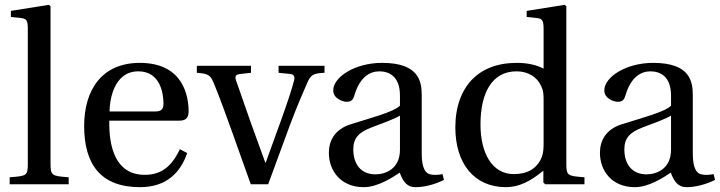

<svg xmlns="http://www.w3.org/2000/svg" viewBox="-20 -762 2977 794"><path d="M20 0H264V-29C193 -34 189 -36 189 -87V-736L182 -742L25 -717V-692L63 -688C89 -685 95 -680 95 -642V-87C95 -36 92 -34 20 -29Z M328 -241C328 -83 396 12 559 12C670 12 727 -50 754 -129L724 -145C696 -87 658 -39 579 -39C455 -39 430 -159 432 -263H720C741 -263 760 -268 760 -301C760 -360 741 -502 558 -502C402 -502 328 -391 328 -241ZM433 -301C433 -342 448 -467 552 -467C645 -467 656 -372 656 -333C656 -314 650 -301 622 -301Z M794 -461C841 -457 850 -453 865 -416C892 -350 915 -285 940 -216L1017 0H1089L1178 -242C1207 -320 1236 -386 1250 -418C1265 -453 1276 -459 1322 -461V-490H1132V-461L1181 -456C1197 -454 1200 -443 1196 -429C1188 -397 1169 -339 1146 -275L1079 -90H1077L1016 -258C996 -315 976 -373 957 -427C950 -446 954 -454 973 -456L1018 -461V-490H794Z M1340 -130C1340 -55 1390 12 1484 12C1542 12 1601 -27 1633 -48C1647 -11 1663 12 1698 12C1735 12 1778 1 1816 -18L1810 -42C1796 -39 1774 -37 1759 -41C1741 -45 1724 -64 1724 -127V-369C1724 -427 1711 -502 1560 -502C1447 -502 1358 -443 1358 -388C1358 -356 1395 -341 1414 -341C1435 -341 1441 -352 1446 -369C1468 -443 1509 -467 1549 -467C1588 -467 1634 -447 1634 -367V-325C1609 -299 1512 -274 1433 -249C1361 -227 1340 -177 1340 -130ZM1441 -144C1441 -191 1463 -215 1519 -236C1559 -251 1612 -270 1634 -284V-143C1634 -62 1572 -41 1533 -41C1471 -41 1441 -85 1441 -144Z M1863 -235C1863 -87 1940 12 2072 12C2126 12 2173 -12 2227 -56V-7L2235 0H2397V-29C2326 -34 2322 -36 2322 -87V-736L2315 -742L2158 -717V-692L2196 -688C2222 -685 2228 -680 2228 -642V-478C2200 -493 2163 -502 2117 -502C2035 -502 1974 -476 1932 -433C1889 -388 1863 -322 1863 -235ZM1967 -247C1967 -377 2014 -467 2116 -467C2163 -467 2201 -445 2219 -404C2227 -387 2228 -373 2228 -346V-170C2228 -148 2227 -131 2221 -114C2201 -62 2157 -42 2105 -42C2013 -42 1967 -132 1967 -247Z M2461 -130C2461 -55 2511 12 2605 12C2663 12 2722 -27 2754 -48C2768 -11 2784 12 2819 12C2856 12 2899 1 2937 -18L2931 -42C2917 -39 2895 -37 2880 -41C2862 -45 2845 -64 2845 -127V-369C2845 -427 2832 -502 2681 -502C2568 -502 2479 -443 2479 -388C2479 -356 2516 -341 2535 -341C2556 -341 2562 -352 2567 -369C2589 -443 2630 -467 2670 -467C2709 -467 2755 -447 2755 -367V-325C2730 -299 2633 -274 2554 -249C2482 -227 2461 -177 2461 -130ZM2562 -144C2562 -191 2584 -215 2640 -236C2680 -251 2733 -270 2755 -284V-143C2755 -62 2693 -41 2654 -41C2592 -41 2562 -85 2562 -144Z"/></svg>

Font: Lingua Franca
Style: Regular
Weight: 400
Version: Version 1.19